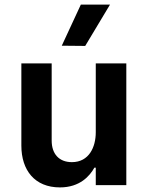

<svg xmlns="http://www.w3.org/2000/svg" viewBox="-20 -806 638 836"><path d="M459 -786H332L249 -607L351 -606ZM241 10C328 10 371 -40 391 -76H397V0H530V-530H397V-230C397 -166 368 -100 293 -100C237 -100 205 -136 205 -194V-530H73V-172C73 -65 131 10 241 10Z"/></svg>

Font: Be Vietnam Pro SemiBold
Style: Regular
Weight: 600
Designer: Lam Bao, Tony Le, Vietanh Nguyen
Foundry: Yellow Type Foundry
Version: Version 1.002